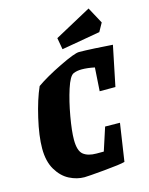

<svg xmlns="http://www.w3.org/2000/svg" viewBox="-124 -904 767 990"><g transform="rotate(-15 260.0 -408.5)"><path d="M392 -399 400 -524Q362 -532 331 -532Q306 -532 287 -524Q266 -515 246 -453Q226 -391 212.5 -314Q199 -237 199 -191Q199 -132 223.5 -112.5Q248 -93 293 -93H332L372 -216L451 -215L421 -14Q397 -7 308.5 1Q220 9 202 9Q162 9 122.5 -11Q83 -31 56 -76Q29 -121 29 -190Q29 -256 50.5 -349Q72 -442 100 -505Q151 -541 234 -581.5Q317 -622 341 -622Q369 -622 425.5 -619Q482 -616 520 -613L476 -399ZM252 -720 447 -826 494 -739 469 -694 263 -658Z"/></g></svg>

Font: Grenze ExtraBold
Style: Italic
Weight: 800
Italic angle: -10°
Designer: Renata Polastri
Foundry: Omnibus-Type
Version: Version 1.002; ttfautohint (v1.8)